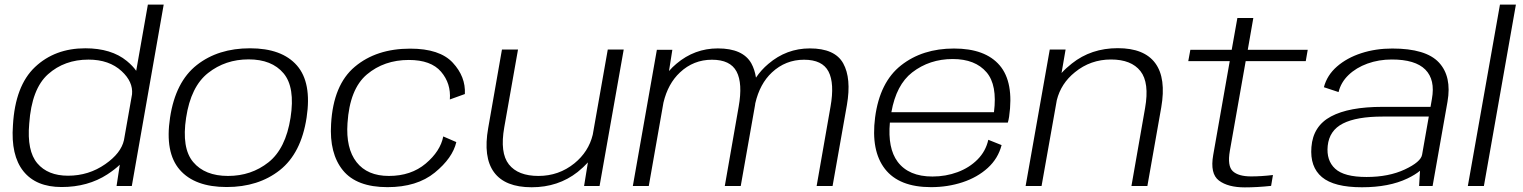

<svg xmlns="http://www.w3.org/2000/svg" viewBox="-20 -805 6593 831"><path d="M484.5 0 498.5 -92Q477 -71.5 445 -50.5Q360.5 4.5 246.5 4.5Q136 4.5 81.2 -64Q26.5 -132.5 36 -262.5Q45.5 -433.5 131.5 -514.8Q217.5 -596 349 -596Q462 -596 529 -541Q555 -519.5 569.5 -498.5L620 -785H688.5L550.5 0ZM516.5 -198.5 551.5 -397Q556.5 -451 506.5 -497Q452.5 -547 363 -547Q259 -547 188 -483.8Q117 -420.5 106.5 -270Q96 -152 141.5 -98.2Q187 -44.5 274.5 -44.5Q364 -44.5 435.5 -94.5Q504 -142 516.5 -198.5Z M961 4.5Q823 4.5 758 -70.2Q693 -145 716 -296Q739.5 -451 831.8 -523.5Q924 -596 1062 -596Q1200 -596 1265 -521.8Q1330 -447.5 1307 -296Q1283.5 -141.5 1191 -68.5Q1098.5 4.5 961 4.5ZM967 -43.5Q1067.5 -43.5 1142 -102.5Q1216.5 -161.5 1237.5 -295.5Q1258 -427.5 1207.2 -487.8Q1156.5 -548 1056 -548Q955.5 -548 880.8 -489.2Q806 -430.5 785.5 -295.5Q765.5 -164 816 -103.8Q866.5 -43.5 967 -43.5Z M1657 5Q1523.5 5 1464.2 -67.8Q1405 -140.5 1413 -268.5Q1422.5 -438 1515.8 -516.2Q1609 -594.5 1755.5 -594.5Q1883 -594.5 1939.5 -533.8Q1996 -473 1992 -398L1927 -374.5Q1932.5 -443.5 1889 -494.5Q1845.5 -545.5 1749.5 -545.5Q1642.5 -545.5 1568 -482.8Q1493.5 -420 1484 -272Q1476.5 -163 1523.2 -103.2Q1570 -43.5 1663 -43.5Q1759 -43.5 1822.5 -97Q1886 -150.5 1898.5 -214.5L1955 -190Q1939 -121 1861.8 -58Q1784.5 5 1657 5Z M2508 0 2524.5 -102Q2505.5 -81 2480 -60.5Q2396 5.5 2281 5.5Q2166 5.5 2118.2 -59.5Q2070.5 -124.5 2093 -251L2152.5 -590.5H2222L2162.5 -254Q2143 -143.5 2182.5 -93.5Q2222 -43.5 2310.5 -43.5Q2398.5 -43.5 2466 -98Q2527.5 -148 2545.5 -222L2610.5 -590.5H2679.5L2575 0Z M2719 0 2823 -589.5H2890L2875.5 -497.5Q2890 -514.5 2907.5 -529Q2986 -595.5 3087 -595.5Q3195.5 -595.5 3232 -530.5Q3246.5 -504 3252 -469Q3274 -502 3305.5 -528.5Q3384 -595.5 3485 -595.5Q3593.5 -595.5 3629.5 -530.8Q3665.5 -466 3645.5 -350.5L3583.5 0H3514.5L3574.5 -343Q3592.5 -444 3566 -495.2Q3539.5 -546.5 3460 -546.5Q3380 -546.5 3321 -491.5Q3268.5 -442.5 3249 -358Q3248.5 -354 3248 -350.5L3186 0H3117L3177 -343Q3195 -444 3168 -495.2Q3141 -546.5 3061.5 -546.5Q2981.5 -546.5 2923 -491.5Q2871 -443 2851.5 -361L2788 0Z M4009.5 5Q3871.5 5 3810.2 -73.8Q3749 -152.5 3767.5 -296.5Q3787.5 -449.5 3880 -522.2Q3972.5 -595 4109 -595Q4244.5 -595 4306.8 -522Q4369 -449 4347.5 -299.5Q4345 -284 4342 -274.5H3831.5Q3821.5 -163.5 3865 -105Q3913 -41 4015.5 -41Q4073.5 -41 4124.5 -60Q4175.5 -79 4211 -114.8Q4246.5 -150.5 4257.5 -200L4315 -177Q4300 -119 4255.2 -78.2Q4210.5 -37.5 4146.2 -16.2Q4082 5 4009.5 5ZM3838 -319.5H4282Q4297 -437 4250 -492Q4201 -549.5 4103.5 -549.5Q4003 -549.5 3928 -491.5Q3859 -438 3838 -319.5Z M4419 0 4523.5 -590.5H4592L4574.5 -489Q4593.5 -510 4619 -530Q4702.5 -596.5 4818 -596.5Q4932.5 -596.5 4980.2 -531.5Q5028 -466.5 5006 -340L4946 0H4877L4936 -337Q4955.5 -447 4916 -497.2Q4876.5 -547.5 4788.5 -547.5Q4700 -547.5 4632.5 -492.5Q4572 -444 4554 -371.5L4488 0Z M5367.5 6Q5295 6 5255.8 -23.5Q5216.5 -53 5231 -134.5L5302.5 -540.5H5123L5132 -589.5H5311L5335.5 -727H5404.5L5380.5 -589.5H5640L5631.5 -540.5H5371.5L5303 -152.5Q5291.5 -86.5 5315.8 -64Q5340 -41.5 5395 -41.5Q5439 -41.5 5489.5 -47.5L5481.5 -0.5Q5420.5 6 5367.5 6Z M6122 0 6126 -66Q6105 -48.5 6071.5 -32.5Q5992 5.5 5874.5 5.5Q5754 5.5 5701.5 -38.5Q5649 -82.5 5656 -168.5Q5663 -259.5 5740.8 -301Q5818.5 -342.5 5963 -342.5H6171.5L6177.5 -377Q6192.5 -460 6149 -503.8Q6105.5 -547.5 6004 -547.5Q5947.5 -547.5 5898.5 -529.8Q5849.5 -512 5816.5 -480.2Q5783.5 -448.5 5773.5 -406.5L5710 -427.5Q5723.5 -479.5 5766.5 -517Q5809.5 -554.5 5871.8 -574.8Q5934 -595 6006 -595Q6151.5 -595 6207.8 -534.5Q6264 -474 6245 -365L6180.5 0ZM6135 -135.5 6164 -300.5H5964.5Q5851.5 -300.5 5792.5 -270.5Q5733.5 -240.5 5726.5 -174Q5720 -110.5 5758.8 -74.8Q5797.5 -39 5894.5 -39Q5990.5 -39 6060 -71.5Q6129.5 -104 6135 -135.5Z M6333 0 6472 -785H6541L6402.5 0Z"/></svg>

Font: Anybody ExtraExpanded Light
Style: Italic
Weight: 300
Width: 8
Italic angle: -10°
Designer: Tyler Finck
Foundry: Etcetera Type Company
Version: Version 1.010; ttfautohint (v1.8.3) -l 8 -r 50 -G 200 -x 14 